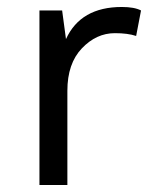

<svg xmlns="http://www.w3.org/2000/svg" viewBox="-20 -530 448 550"><path d="M93 0V-500H158L169 -418Q211 -510 329 -510Q365 -510 384 -500L370 -427Q346 -435 309 -435Q256 -435 214.5 -391.5Q173 -348 173 -270V0Z"/></svg>

Font: Elaine Sans
Style: Regular
Weight: 400
Designer: Wei Huang
Foundry: Wei Huang
Version: Version 2.001;December 24, 2019;FontCreator 12.0.0.2547 64-b